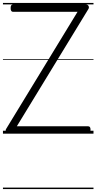

<svg xmlns="http://www.w3.org/2000/svg" viewBox="-20 -905 653 1300"><path d="M39 0Q31 0 25.5 -5Q20 -10 18.5 -18Q17 -26 22 -33L505 -825H68Q61 -825 56.5 -830.5Q52 -836 52 -850Q52 -864 56.5 -869.5Q61 -875 68 -875H560Q574 -875 579.5 -864.5Q585 -854 578 -843L94 -50H576Q584 -50 588.5 -45Q593 -40 593 -26Q593 -12 588.5 -6Q584 0 576 0ZM0 365H613V375H0ZM0 -20H613V0H0ZM0 -505H613V-500H0ZM0 -885H613V-875H0Z"/></svg>

Font: Playwrite GB S Guides
Style: Regular
Weight: 400
Designer: Veronika Burian, José Scaglione
Foundry: TypeTogether
Version: Version 1.003